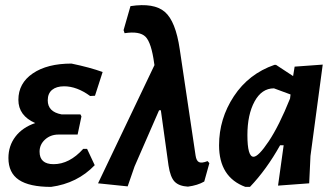

<svg xmlns="http://www.w3.org/2000/svg" viewBox="-20 -723 1314 752"><path d="M180 9Q95 9 54 -18.5Q13 -46 13 -104Q13 -152 40.5 -188Q68 -224 118 -241Q52 -270 52 -332Q52 -397 108.5 -435.5Q165 -474 260 -474Q332 -459 382 -441L352 -348L333 -347Q281 -385 231 -385Q201 -385 184 -371Q167 -357 167 -330Q167 -285 221 -275H295L299 -267L284 -196H209Q178 -196 156.5 -176.5Q135 -157 135 -129Q135 -80 190 -80Q252 -80 306 -140H321L351 -76Q283 -5 180 9Z M480 7 364 -5 585 -468 584 -474Q573 -556 550 -579Q527 -602 468 -593L464 -605L491 -699Q583 -713 625.5 -676.5Q668 -640 684 -530L746 -114Q749 -93 759.5 -88Q770 -83 793 -92L800 -84L780 -12Q754 3 716 8Q681 6 664 -11.5Q647 -29 640 -75L610 -291H603L507 -71Z M941 9Q838 -29 838 -154Q838 -258 896 -346Q954 -434 1055 -469H1061L1128 -425L1134 -462L1244 -470L1196 -112L1191 -5L1069 4L1091 -154H1077Q1024 -59 959 9ZM949 -194Q949 -109 973 -109Q992 -109 1032.5 -169.5Q1073 -230 1116 -337L1118 -353L1053 -377Q1005 -377 977 -325.5Q949 -274 949 -194Z"/></svg>

Font: Alegreya Sans SC
Style: Bold Italic
Weight: 700
Italic angle: -7°
Designer: Juan Pablo del Peral
Foundry: Huerta Tipografica
Version: Version 2.007